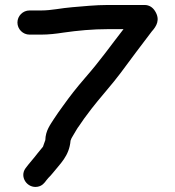

<svg xmlns="http://www.w3.org/2000/svg" viewBox="-20 -675 703 771"><path d="M174.3 39.3C179.5 34.3 186.2 27.1 192.6 19.1C220.5 -16.7 258.3 -48.1 263.3 -110.4C264.8 -115.8 268.7 -123.7 273.7 -131.2C283.1 -145.8 288.3 -157.7 298.7 -171L317.6 -198.5C323.7 -206.7 333.6 -220 346.8 -237.5C372.1 -271 437.8 -345.5 463.3 -380.6C505.6 -437.8 547.5 -493.9 589.3 -548.5C608.8 -570.1 624 -595.8 602.9 -629.9C593.2 -646 578.5 -655 560.5 -655H412.8C362.5 -655 314.7 -649.6 269.5 -646C226.7 -642.7 187 -633 145.5 -633H98.5C71.9 -633 50 -611.1 50 -584.5C50 -557.9 71.9 -536 98.5 -536H145.5C175.4 -536 205.6 -539.5 234.7 -544.1C291.1 -552.2 351.2 -558 414.3 -558H476C424.2 -491.6 383.6 -433.2 323.8 -364.8C284.3 -319.1 261 -288.8 233.2 -250L214.3 -223.7C207.3 -213.8 201.2 -204.9 196.2 -196.9C182.4 -174.7 162.9 -150.9 162 -112.5C160.4 -108.3 158.2 -102.3 156.4 -96.9L152.7 -86.1C146.7 -77.7 138.8 -69.8 130.5 -58.9C115.1 -38.3 97.7 -20.1 82.4 0.8C57.3 35.3 89.4 82.2 130.8 74.9C149.4 71.7 158.4 59.7 166.5 48.6Z"/></svg>

Font: HoneyBee
Style: Blk
Weight: 700
Foundry: Cannot Into Space Fonts
Version: Version 0.89